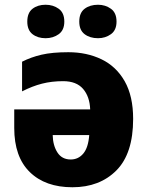

<svg xmlns="http://www.w3.org/2000/svg" viewBox="-20 -779 620 809"><path d="M268 -559Q346 -559 408 -529Q470 -499 505.5 -436.5Q541 -374 541 -278Q541 -132 470.5 -61Q400 10 285 10Q171 10 105.5 -54Q40 -118 40 -240V-318H360Q358 -372 330 -404.5Q302 -437 246 -437Q198 -437 157 -426.5Q116 -416 73 -394V-519Q110 -538 155 -548.5Q200 -559 268 -559ZM356 -210H202Q203 -166 222 -136.5Q241 -107 278 -107Q310 -107 331 -132Q352 -157 356 -210ZM95 -688Q95 -725 117 -742Q139 -759 172 -759Q204 -759 227.5 -742Q251 -725 251 -688Q251 -652 227.5 -635Q204 -618 172 -618Q139 -618 117 -635Q95 -652 95 -688ZM314 -688Q314 -725 336.5 -742Q359 -759 393 -759Q424 -759 447.5 -742Q471 -725 471 -688Q471 -652 447.5 -635Q424 -618 393 -618Q359 -618 336.5 -635Q314 -652 314 -688Z"/></svg>

Font: Noto Sans Disp ExtBd
Style: Regular
Weight: 800
Designer: Monotype Design Team
Foundry: Monotype Imaging Inc.
Version: Version 2.000;GOOG;noto-source:20170915:90ef993387c0; ttfaut